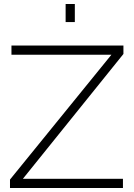

<svg xmlns="http://www.w3.org/2000/svg" viewBox="-20 -937 667 957"><path d="M307.1 -827.1V-917H353V-827.1ZM29.8 -42 535.2 -664.1H37.1V-710H595.2V-668L94.2 -45.9H592.8V0H29.8Z"/></svg>

Font: Rawline Light
Style: Regular
Weight: 300
Designer: Matt McInerney, Pablo Impallari, Rodrigo Fuenzalida
Foundry: Matt McInerney, Pablo Impallari, Rodrigo Fuenzalida
Version: Version 4.020;PS 004.020;hotconv 1.0.88;makeotf.lib2.5.64775